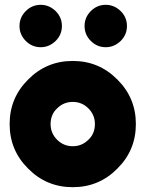

<svg xmlns="http://www.w3.org/2000/svg" viewBox="-20 -765 604 797"><path d="M149 -745Q113 -745 87 -719Q61 -693 61 -657Q61 -621 87 -595Q113 -569 149 -569Q184 -569 211 -595Q237 -621 237 -657Q237 -693 211 -719Q184 -745 149 -745ZM419 -745Q383 -745 357 -719Q331 -693 331 -657Q331 -621 357 -595Q383 -569 419 -569Q454 -569 481 -595Q507 -621 507 -657Q507 -693 481 -719Q454 -745 419 -745ZM282 -342Q320 -342 347 -315Q374 -288 374 -250Q374 -231 367.5 -214.5Q361 -198 347 -185Q320 -158 282 -158Q244 -158 217 -185Q190 -212 190 -250Q190 -269 196.5 -285.5Q203 -302 217 -315Q244 -342 282 -342ZM282 -512Q173 -512 97 -435Q20 -359 20 -250Q20 -141 97 -65Q173 12 282 12Q391 12 467 -65Q544 -141 544 -250Q544 -359 467 -435Q391 -512 282 -512Z"/></svg>

Font: Unageo
Style: Black
Weight: 900
Designer: Richard Sepsi
Foundry: Richard Sepsi
Version: Version 2.000